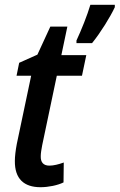

<svg xmlns="http://www.w3.org/2000/svg" viewBox="-20 -771 499 801"><path d="M299 -591H364C399 -634 440 -700 459 -741V-751H357C344 -707 320 -647 299 -602ZM149 10C182 10 221 2 245 -10L246 -93C224 -85 203 -80 186 -80C161 -80 149 -94 150 -120C150 -132 153 -149 156 -165L217 -455H322L340 -541H236L261 -660H190L136 -543L60 -509L49 -455H110L50 -170C45 -143 42 -119 42 -100C41 -25 80 10 149 10Z"/></svg>

Font: Noto Sans Display SemiCondensed Medium
Style: Italic
Weight: 500
Width: 4
Italic angle: -12°
Designer: Monotype Design Team
Foundry: Monotype Imaging Inc.
Version: Version 1.900